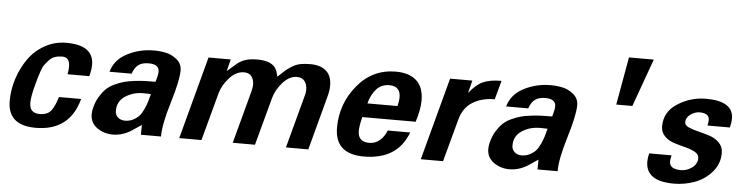

<svg xmlns="http://www.w3.org/2000/svg" viewBox="-45 -934 4491 1159"><g transform="rotate(5 2200.0 -354.5)"><path d="M501 -394.5C501 -474 445.6 -513.7 335 -513.7C288.1 -513.7 244.6 -502.4 204.6 -480C164.6 -457.5 131.7 -427.9 106 -391.1C80.2 -354.3 60.2 -313.8 45.9 -269.5C31.6 -225.3 24.4 -180.3 24.4 -134.8C24.4 -35.8 81.1 13.7 194.3 13.7C331.7 13.7 418 -52.1 453.1 -183.6H318.4C307.9 -147.1 295.4 -119.3 280.8 -100.1C266.1 -80.9 242.8 -71.3 210.9 -71.3C169.9 -71.3 149.4 -92.4 149.4 -134.8C149.4 -159.5 156.2 -197.3 169.9 -248L181.6 -290C183.6 -297.2 187.8 -310.2 194.3 -329.1C200.8 -348 207.2 -361.5 213.4 -369.6C219.6 -377.8 227.7 -387.4 237.8 -398.4C247.9 -409.5 259.6 -417.3 272.9 -421.9C286.3 -426.4 301.1 -428.7 317.4 -428.7C348 -428.7 363.3 -409.8 363.3 -372.1C363.3 -358.4 361.7 -342.8 358.4 -325.2H490.2C497.4 -352.5 501 -375.7 501 -394.5Z M1036.1 -407.2C1036.1 -433.9 1026 -455.7 1005.9 -472.7C985.7 -489.6 963.9 -500.7 940.4 -505.9C917 -511.1 891.9 -513.7 865.2 -513.7C807.9 -513.7 754.4 -500.8 704.6 -475.1C654.8 -449.4 623 -411.8 609.4 -362.3H743.2C751.6 -387 763.3 -405.1 778.3 -416.5C793.3 -427.9 814.1 -433.6 840.8 -433.6C883.1 -433.6 904.3 -418.6 904.3 -388.7C904.3 -375 900.1 -354.2 891.6 -326.2C865.6 -326.2 843.4 -325.8 825.2 -325.2C807 -324.5 785.8 -322.8 761.7 -319.8C737.6 -316.9 717 -313 699.7 -308.1C682.5 -303.2 664.1 -296.2 644.5 -287.1C625 -278 608.6 -266.9 595.2 -253.9C581.9 -240.9 569.3 -224.8 557.6 -205.6C545.9 -186.4 536.8 -164.4 530.3 -139.6C526.4 -126 524.4 -112 524.4 -97.7C524.4 -63.2 538.2 -36 565.9 -16.1C593.6 3.7 625.3 13.7 661.1 13.7C683.9 13.7 705.4 10.1 725.6 2.9C745.8 -4.2 763.5 -13.2 778.8 -23.9L832 -59.6L831.1 0H953.1C952.5 -47.5 966.1 -117.2 994.1 -209C1022.1 -300.8 1036.1 -366.9 1036.1 -407.2ZM870.1 -250C864.9 -229.8 860.5 -213.7 856.9 -201.7C853.4 -189.6 847.5 -174.6 839.4 -156.7C831.2 -138.8 822.6 -124.8 813.5 -114.7C804.4 -104.7 792.3 -95.7 777.3 -87.9C762.4 -80.1 745.8 -76.2 727.5 -76.2C710.6 -76.2 696.5 -81.2 685.1 -91.3C673.7 -101.4 668 -114.6 668 -130.9C668 -169.9 683.9 -199.7 715.8 -220.2C747.7 -240.7 783.9 -251 824.2 -251C845.1 -251 860.4 -250.7 870.1 -250Z M1943.4 -394.5C1943.4 -434.2 1932 -464 1909.2 -483.9C1886.4 -503.7 1854.5 -513.7 1813.5 -513.7C1790 -513.7 1770 -512 1753.4 -508.8C1736.8 -505.5 1720.2 -498.9 1703.6 -488.8C1687 -478.7 1674.5 -469.9 1666 -462.4L1621.1 -420.9C1619.8 -424.8 1618.2 -431 1616.2 -439.5C1614.3 -447.9 1612.3 -454.1 1610.4 -458C1595.4 -495.1 1556 -513.7 1492.2 -513.7C1462.2 -513.7 1437.5 -510.3 1418 -503.4C1398.4 -496.6 1381.5 -486.8 1367.2 -474.1L1313.5 -427.7L1332 -500H1197.3L1063.5 0H1198.2L1276.4 -290C1285.5 -323.2 1303.5 -354.8 1330.6 -384.8C1357.6 -414.7 1387 -429.7 1418.9 -429.7C1439.1 -429.7 1454.3 -423.2 1464.4 -410.2C1474.4 -397.1 1479.5 -380.5 1479.5 -360.4C1479.5 -350.6 1477.5 -337.2 1473.6 -320.3L1387.7 0H1522.5L1600.6 -290C1609.7 -323.2 1627.4 -354.8 1653.8 -384.8C1680.2 -414.7 1709 -429.7 1740.2 -429.7C1760.4 -429.7 1775.7 -423 1786.1 -409.7C1796.5 -396.3 1801.8 -379.2 1801.8 -358.4C1801.8 -344.7 1799.8 -332 1795.9 -320.3L1710 0H1845.7L1933.6 -329.1C1940.1 -353.2 1943.4 -375 1943.4 -394.5Z M2501 -353.5C2501 -406.9 2486.3 -446.9 2457 -473.6C2427.7 -500.3 2385.7 -513.7 2331.1 -513.7C2237.3 -513.7 2159.8 -476.6 2098.6 -402.3C2037.4 -328.1 2006.8 -242.8 2006.8 -146.5C2006.8 -39.7 2065.4 13.7 2182.6 13.7C2318.7 13.7 2407.6 -42.6 2449.2 -155.3H2313.5C2304.4 -131.2 2290.7 -111.2 2272.5 -95.2C2254.2 -79.3 2232.7 -71.3 2208 -71.3C2162.4 -71.3 2139.6 -93.4 2139.6 -137.7C2139.6 -159.2 2144.2 -187.5 2153.3 -222.7H2476.6C2492.8 -272.8 2501 -316.4 2501 -353.5ZM2367.2 -359.4C2367.2 -348.3 2364.6 -331.1 2359.4 -307.6H2176.8C2185.9 -342.8 2200.5 -371.7 2220.7 -394.5C2240.9 -417.3 2267.3 -428.7 2299.8 -428.7C2344.7 -428.7 2367.2 -405.6 2367.2 -359.4Z M2971.7 -513.7C2924.8 -513.7 2887.4 -507.3 2859.4 -494.6C2831.4 -481.9 2803.7 -458 2776.4 -422.9L2795.9 -500H2661.1L2527.3 0H2662.1L2731.4 -255.9C2743.8 -304.7 2768.6 -340.8 2805.7 -364.3C2842.8 -387.7 2887.7 -399.4 2940.4 -399.4Z M3439.5 -407.2C3439.5 -433.9 3429.4 -455.7 3409.2 -472.7C3389 -489.6 3367.2 -500.7 3343.8 -505.9C3320.3 -511.1 3295.2 -513.7 3268.6 -513.7C3211.3 -513.7 3157.7 -500.8 3107.9 -475.1C3058.1 -449.4 3026.4 -411.8 3012.7 -362.3H3146.5C3154.9 -387 3166.7 -405.1 3181.6 -416.5C3196.6 -427.9 3217.4 -433.6 3244.1 -433.6C3286.5 -433.6 3307.6 -418.6 3307.6 -388.7C3307.6 -375 3303.4 -354.2 3294.9 -326.2C3268.9 -326.2 3246.7 -325.8 3228.5 -325.2C3210.3 -324.5 3189.1 -322.8 3165 -319.8C3141 -316.9 3120.3 -313 3103 -308.1C3085.8 -303.2 3067.4 -296.2 3047.9 -287.1C3028.3 -278 3011.9 -266.9 2998.5 -253.9C2985.2 -240.9 2972.7 -224.8 2960.9 -205.6C2949.2 -186.4 2940.1 -164.4 2933.6 -139.6C2929.7 -126 2927.7 -112 2927.7 -97.7C2927.7 -63.2 2941.6 -36 2969.2 -16.1C2996.9 3.7 3028.6 13.7 3064.5 13.7C3087.2 13.7 3108.7 10.1 3128.9 2.9C3149.1 -4.2 3166.8 -13.2 3182.1 -23.9L3235.4 -59.6L3234.4 0H3356.4C3355.8 -47.5 3369.5 -117.2 3397.5 -209C3425.5 -300.8 3439.5 -366.9 3439.5 -407.2ZM3273.4 -250C3268.2 -229.8 3263.8 -213.7 3260.3 -201.7C3256.7 -189.6 3250.8 -174.6 3242.7 -156.7C3234.5 -138.8 3225.9 -124.8 3216.8 -114.7C3207.7 -104.7 3195.6 -95.7 3180.7 -87.9C3165.7 -80.1 3149.1 -76.2 3130.9 -76.2C3113.9 -76.2 3099.8 -81.2 3088.4 -91.3C3077 -101.4 3071.3 -114.6 3071.3 -130.9C3071.3 -169.9 3087.2 -199.7 3119.1 -220.2C3151 -240.7 3187.2 -251 3227.5 -251C3248.4 -251 3263.7 -250.7 3273.4 -250Z M3876 -721.7H3725.6L3673.8 -431.6H3771.5Z M4377 -408.2C4377 -478.5 4321.6 -513.7 4210.9 -513.7C4149.1 -513.7 4092 -496.9 4039.6 -463.4C3987.1 -429.9 3960.9 -383.8 3960.9 -325.2C3960.9 -301.1 3968.9 -281.1 3984.9 -265.1C4000.8 -249.2 4020.3 -237.6 4043.5 -230.5C4066.6 -223.3 4089.7 -216.8 4112.8 -210.9C4135.9 -205.1 4155.4 -197.6 4171.4 -188.5C4187.3 -179.4 4195.3 -167.3 4195.3 -152.3C4195.3 -128.9 4184.9 -109.5 4164.1 -94.2C4143.2 -78.9 4120.8 -71.3 4096.7 -71.3C4050.5 -71.3 4027.3 -86.9 4027.3 -118.2C4027.3 -126 4029.3 -138.3 4033.2 -155.3H3897.5C3892.9 -135.7 3890.6 -119.1 3890.6 -105.5C3890.6 -26 3947.6 13.7 4061.5 13.7C4104.5 13.7 4146.2 6.3 4186.5 -8.3C4226.9 -22.9 4261.6 -46.7 4290.5 -79.6C4319.5 -112.5 4334 -151 4334 -195.3C4334 -220.7 4325.8 -241.5 4309.6 -257.8C4293.3 -274.1 4273.6 -286 4250.5 -293.5C4227.4 -300.9 4204.3 -307.5 4181.2 -313C4158 -318.5 4138.3 -325 4122.1 -332.5C4105.8 -340 4097.7 -349.9 4097.7 -362.3C4097.7 -380.5 4106.6 -396.2 4124.5 -409.2C4142.4 -422.2 4160.8 -428.7 4179.7 -428.7C4218.8 -428.7 4238.3 -414.7 4238.3 -386.7C4238.3 -377.6 4236.7 -366.5 4233.4 -353.5H4369.1C4374.3 -373 4377 -391.3 4377 -408.2Z"/></g></svg>

Font: FreeUniversal
Style: BoldItalic
Weight: 700
Italic angle: -11°
Version: Version 1.001